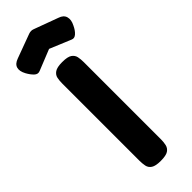

<svg xmlns="http://www.w3.org/2000/svg" viewBox="-365 -931 961 961"><g transform="rotate(-45 115.0 -450.5)"><path d="M115 9Q79 9 63 -1.5Q47 -12 43.5 -30Q40 -48 40 -67V-614Q40 -634 43.5 -651Q47 -668 63 -679Q79 -690 116 -690Q154 -690 169.5 -679Q185 -668 188.5 -651Q192 -634 192 -613V-66Q192 -47 188 -29.5Q184 -12 168.5 -1.5Q153 9 115 9ZM116 -910Q123 -910 128.5 -908Q134 -906 137 -905L259 -860Q287 -851 293 -829Q299 -807 285 -780Q274 -756 259 -742.5Q244 -729 229 -736L116 -783L4 -738Q-13 -731 -27.5 -745Q-42 -759 -54 -781Q-69 -809 -63 -829.5Q-57 -850 -28 -860L94 -905Q96 -906 102.5 -908Q109 -910 116 -910Z"/></g></svg>

Font: Fredoka SemiBold
Style: Regular
Weight: 600
Designer: Ben Nathan
Foundry: Milena B. Brandão, Ben Nathan
Version: Version 2.001